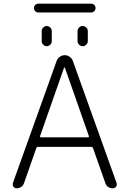

<svg xmlns="http://www.w3.org/2000/svg" viewBox="-20 -1057 691 1041"><path d="M197.3 -319.3Q196.3 -316.4 197.8 -314.5Q199.2 -312.5 202.1 -312.5H457Q460 -312.5 461.4 -314.5Q462.9 -316.4 461.9 -319.3L332 -689.5Q331.1 -691.4 329.6 -691.4Q328.1 -691.4 327.1 -689.5ZM187.5 -989.3Q177.7 -989.3 170.9 -996.6Q164.1 -1003.9 164.1 -1013.7Q164.1 -1023.4 170.9 -1030.3Q177.7 -1037.1 187.5 -1037.1H474.6Q484.4 -1037.1 491.2 -1030.3Q498 -1023.4 498 -1013.7Q498 -1003.9 491.2 -996.6Q484.4 -989.3 474.6 -989.3ZM206.1 -834V-888.7Q206.1 -899.4 214.4 -907.7Q222.7 -916 233.4 -916Q244.1 -916 252.4 -907.7Q260.7 -899.4 260.7 -888.7V-834Q260.7 -822.3 252.4 -814.5Q244.1 -806.6 233.4 -806.6Q222.7 -806.6 214.4 -814.5Q206.1 -822.3 206.1 -834ZM400.4 -834V-888.7Q400.4 -899.4 408.7 -907.7Q417 -916 428.2 -916Q439.5 -916 447.8 -907.7Q456.1 -899.4 456.1 -888.7V-834Q456.1 -823.2 447.8 -814.9Q439.5 -806.6 428.2 -806.6Q417 -806.6 408.7 -814.9Q400.4 -823.2 400.4 -834ZM287.1 -726.6Q292 -740.2 304.2 -749Q316.4 -757.8 331.1 -757.8Q345.7 -757.8 357.9 -749Q370.1 -740.2 375 -726.6L612.3 -64.5Q613.3 -60.5 613.3 -57.6Q613.3 -50.8 609.4 -44.9Q602.5 -36.1 591.8 -36.1Q577.1 -36.1 565.9 -43.9Q554.7 -51.8 550.8 -65.4L484.4 -253.9Q481.4 -260.7 474.6 -260.7H186.5Q179.7 -260.7 176.8 -253.9L110.4 -64.5Q106.4 -51.8 95.2 -43.9Q84 -36.1 70.3 -36.1Q59.6 -36.1 52.7 -44.9Q48.8 -50.8 48.8 -56.6Q48.8 -60.5 49.8 -64.5Z"/></svg>

Font: Gen Jyuu Gothic P Light
Style: Regular
Weight: 200
Designer: [Source Han Sans]
Ryoko NISHIZUKA  (kana & ideographs); Paul D. Hunt (Latin, Greek & Cyrillic); Wenlong ZHANG  (bopomofo
Version: Version 1.002.20150607